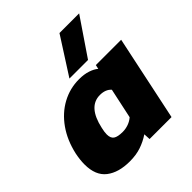

<svg xmlns="http://www.w3.org/2000/svg" viewBox="-200 -863 1008 1008"><g transform="rotate(-45 303.5 -359.0)"><path d="M270 -522 402 -728H548L408 -522ZM187 10Q104 10 55.5 -27.5Q7 -65 7 -147Q7 -164 9 -182Q11 -200 15 -220Q33 -301 75 -360.5Q117 -420 176 -452Q235 -484 303 -484Q341 -484 369 -474.5Q397 -465 413 -451L418 -474H606L506 0H343L341 -37Q308 -15 271 -2.5Q234 10 187 10ZM270 -126Q292 -126 313 -133.5Q334 -141 350 -155L386 -323Q364 -348 322 -348Q235 -348 207 -219Q201 -194 201 -176Q201 -148 217 -137Q233 -126 270 -126Z"/></g></svg>

Font: Kanit
Style: Bold Italic
Weight: 700
Italic angle: -12°
Designer: Katatrad Team
Foundry: CadsonDemak
Version: Version 2.000; ttfautohint (v1.8.3)